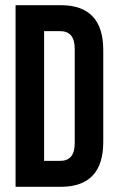

<svg xmlns="http://www.w3.org/2000/svg" viewBox="-20 -720 448 740"><path d="M40 -700H214Q378 -700 378 -527V-173Q378 0 214 0H40ZM150 -600V-100H212Q268 -100 268 -168V-532Q268 -600 212 -600Z"/></svg>

Font: Adderley Bold
Style: Regular
Weight: 700
Designer: gorohovskiy
Version: Version 1.003 November 13, 2017